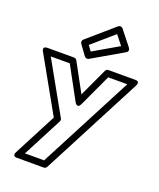

<svg xmlns="http://www.w3.org/2000/svg" viewBox="-200 -985 1152 1389"><g transform="rotate(20 376.5 -290.0)"><path d="M311.7 -660.1 477.6 -804 534.5 -732.1 341 -619.9ZM261.6 -682.9C252.2 -674.7 250.1 -659.8 257.8 -649.3L313.8 -572.3C320.7 -562.8 335.2 -558.8 346.5 -565.4L584.5 -703.4C604.4 -714.9 597.7 -732.8 591.6 -740.5L500.6 -855.5C490.9 -867.8 474.5 -867.5 464.6 -858.9ZM524 -488H670.8L293.8 235H146.2L304.2 -68.5C308.1 -76 307.7 -85.4 303.8 -92.2L81.7 -488H228.1L364 -238.1C364 -238.1 388 -194.8 408.7 -239.5ZM508 -538C499.9 -538 489.6 -532.7 485.3 -523.5L384.2 -305.6L265 -524.9C261.1 -532.1 252.4 -538 243 -538H39C-7.5 -538 17.2 -500.8 17.2 -500.8L253.6 -79.6L82.8 248.5C61.7 289 105 285 105 285H309C317.6 285 326.8 279.9 331.2 271.6L734.2 -501.4C755.3 -542 712 -538 712 -538Z"/></g></svg>

Font: Hussar Ekologiczny
Style: Regular
Weight: 400
Foundry: Cannot Into Space Fonts
Version: Version 0.97